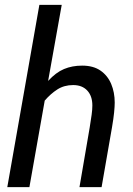

<svg xmlns="http://www.w3.org/2000/svg" viewBox="-20 -770 546 790"><path d="M10 0 142 -750H234L178 -437Q210 -472 243.5 -486Q277 -500 318 -500Q364 -500 393.5 -479.5Q423 -459 437.5 -424.5Q452 -390 452 -348Q452 -332 449.5 -307Q447 -282 441 -247L398 0H307L349 -245Q354 -276 357 -297.5Q360 -319 360 -336Q360 -375 339 -397.5Q318 -420 281 -420Q244 -420 216 -402Q188 -384 164 -356L101 0Z"/></svg>

Font: Cabin VF Beta
Style: Italic
Weight: 400
Italic angle: -7°
Designer: Pablo Impallari
Foundry: Pablo Impallari. http://www.impallari.com Igino Marini. http://www.ikern.com
Version: Version 2.300